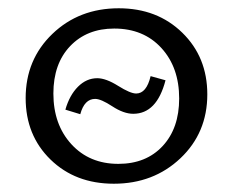

<svg xmlns="http://www.w3.org/2000/svg" viewBox="-20 -439 564 464"><path d="M255 5Q162 5 102 -53.5Q42 -112 42 -202Q42 -295 106.5 -357Q171 -419 267 -419Q360 -419 420.5 -360Q481 -301 481 -211Q481 -118 416 -56.5Q351 5 255 5ZM266 -43Q333 -43 373 -86Q413 -129 413 -201Q413 -276 370 -323Q327 -370 256 -370Q190 -370 149.5 -327.5Q109 -285 109 -213Q109 -138 152.5 -90.5Q196 -43 266 -43ZM302 -164Q279 -164 251.5 -182Q224 -200 210 -200Q184 -200 174 -163L138 -174Q148 -209 168.5 -229.5Q189 -250 215 -250Q236 -250 265.5 -231.5Q295 -213 309 -213Q334 -213 344 -255L380 -245Q359 -164 302 -164Z"/></svg>

Font: EauTestInfant
Style: Regular
Weight: 400
Designer: Christian Thalmann (Catharsis Fonts)
Version: Version 0.001;PS 000.001;hotconv 1.0.88;makeotf.lib2.5.64775